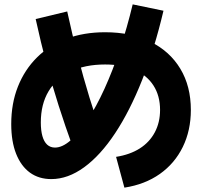

<svg xmlns="http://www.w3.org/2000/svg" viewBox="-20 -841 920 873"><path d="M507.8 -127.8Q571.1 -137.8 615.6 -166.1Q660 -194.4 683.9 -239.4Q707.8 -284.4 707.8 -341.1Q707.8 -405.6 677.8 -452.2Q647.8 -498.9 591.7 -523.3Q535.6 -547.8 457.8 -547.8Q366.7 -547.8 301.1 -516.1Q235.6 -484.4 200.6 -425.6Q165.6 -366.7 165.6 -284.4Q165.6 -247.8 172.8 -222.2Q180 -196.7 194.4 -183.3Q208.9 -170 230 -170Q263.3 -170 301.1 -202.8Q338.9 -235.6 378.3 -295.6Q417.8 -355.6 455 -437.2Q492.2 -518.9 525 -616.7Q557.8 -714.4 583.3 -821.1L723.3 -792.2Q682.2 -617.8 626.1 -476.7Q570 -335.6 503.3 -235Q436.7 -134.4 362.8 -80.6Q288.9 -26.7 213.3 -26.7Q156.7 -26.7 116.1 -56.1Q75.6 -85.6 53.3 -141.7Q31.1 -197.8 31.1 -276.7Q31.1 -371.1 61.7 -447.8Q92.2 -524.4 148.3 -580Q204.4 -635.6 282.8 -665Q361.1 -694.4 457.8 -694.4Q576.7 -694.4 664.4 -651.1Q752.2 -607.8 800 -528.3Q847.8 -448.9 847.8 -341.1Q847.8 -247.8 811.1 -172.8Q774.4 -97.8 706.7 -50Q638.9 -2.2 545.6 12.2ZM312.2 -168.9Q276.7 -266.7 246.7 -360.6Q216.7 -454.4 191.1 -551.1Q165.6 -647.8 142.2 -754.4L285.6 -788.9Q308.9 -682.2 333.9 -585.6Q358.9 -488.9 386.7 -397.8Q414.4 -306.7 447.8 -215.6Z"/></svg>

Font: Paperlogy 8 ExtraBold
Style: Regular
Weight: 800
Designer: redesigned by Lee Juim, glyphs from Gmarket Sans & Montserrat
Foundry: PT&
Version: Version 1.001